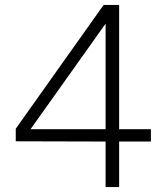

<svg xmlns="http://www.w3.org/2000/svg" viewBox="-20 -760 683 780"><path d="M409 0V-185L44 -186V-237L401 -740H464V-235H593V-185H464V0ZM104 -235H409V-664Z"/></svg>

Font: Be Vietnam Pro ExtraLight
Style: Regular
Weight: 200
Designer: Lam Bao, Tony Le, Vietanh Nguyen
Foundry: Yellow Type Foundry
Version: Version 1.002; ttfautohint (v1.8.3)